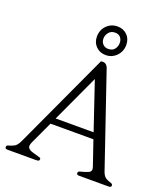

<svg xmlns="http://www.w3.org/2000/svg" viewBox="-160 -1015 989 1127"><g transform="rotate(20 335.0 -451.5)"><path d="M4 -9Q3 -14 5 -19Q7 -24 13 -25Q32 -30 49 -38.5Q66 -47 80 -77L357 -676Q391 -684 403 -648L598 -76Q607 -50 621 -40.5Q635 -31 657 -25Q670 -20 666 -9Q665 -4 660.5 -2.5Q656 -1 652 -1H467Q463 -1 458 -2Q453 -3 451 -9Q450 -14 452 -19Q454 -24 460 -25Q492 -33 512.5 -42Q533 -51 525 -76L472 -231H204L138 -89Q127 -64 136.5 -52.5Q146 -41 167.5 -35.5Q189 -30 211 -23Q221 -20 217 -9Q216 -4 210.5 -2.5Q205 -1 200 -1H20Q16 -1 11 -2Q6 -3 4 -9ZM222 -270H459L359 -566ZM370 -720Q333 -720 309 -744Q285 -768 285 -805Q285 -847 312.5 -874.5Q340 -902 380 -902Q416 -902 440 -878.5Q464 -855 464 -817Q464 -776 436.5 -748Q409 -720 370 -720ZM325 -807Q325 -787 337.5 -773Q350 -759 372 -759Q398 -759 411 -776Q424 -793 424 -815Q424 -835 412.5 -849Q401 -863 378 -863Q353 -863 339 -845.5Q325 -828 325 -807Z"/></g></svg>

Font: Diphylleia
Style: Regular
Weight: 400
Designer: Minha Hyung
Foundry: JAMO
Version: Version 1.000; ttfautohint (v1.8.4.7-5d5b);gftools[0.9.28]